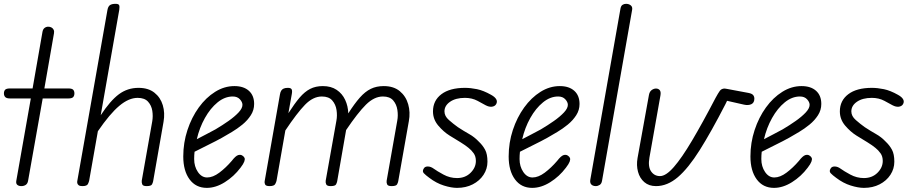

<svg xmlns="http://www.w3.org/2000/svg" viewBox="-30 -948 4655 978"><path d="M78.5 0Q65.5 0 58 -6.5Q50.5 -13 53 -27L127 -446.5H21.5Q3.5 -446.5 -3.2 -453.5Q-10 -460.5 -10 -472.5Q-10 -484 -3.8 -490.8Q2.5 -497.5 21 -497.5H136L186.5 -786.5Q189 -799.5 197.2 -805.8Q205.5 -812 215.5 -812Q225 -812 232.2 -808Q239.5 -804 243.2 -796.5Q247 -789 245 -778.5L196 -497.5H318Q336.5 -497.5 342.8 -490.8Q349 -484 349 -472.5Q349 -460.5 342.8 -453.5Q336.5 -446.5 318 -446.5H187.5L113 -27Q110.5 -12.5 101 -6.2Q91.5 0 78.5 0Z M389.5 0Q377 0 371.2 -4.2Q365.5 -8.5 364 -14.2Q362.5 -20 363.5 -25L517 -895.5Q520 -914 529.2 -921.2Q538.5 -928.5 558.5 -928.5Q573.5 -928.5 576.8 -921.8Q580 -915 577.5 -898L483 -361Q531.5 -435 575.5 -467.8Q619.5 -500.5 675.5 -500.5Q725.5 -500.5 756.5 -476Q787.5 -451.5 799.2 -412.2Q811 -373 803 -327.5L750 -24.5Q749 -18.5 744.5 -9.2Q740 0 716.5 0Q698 0 694.5 -9.2Q691 -18.5 692 -27.5L745.5 -330Q750 -356 745.8 -383.5Q741.5 -411 724 -430.2Q706.5 -449.5 671 -449.5Q626 -449.5 577.8 -409Q529.5 -368.5 468.5 -279.5L424 -27Q423 -22 418 -11Q413 0 389.5 0Z M1023.5 9Q967.5 9 935.5 -34.5Q903.5 -78 903.5 -151Q903.5 -221 924.8 -285.5Q946 -350 982.5 -400.5Q1019 -451 1065.8 -480.2Q1112.5 -509.5 1164 -509.5Q1211 -509.5 1237.8 -485.5Q1264.5 -461.5 1264.5 -418.5Q1264.5 -387 1247.5 -360.8Q1230.5 -334.5 1204.5 -313.2Q1178.5 -292 1150.8 -275.5Q1123 -259 1101 -246.5Q1071.5 -230 1030.2 -209.8Q989 -189.5 961 -175Q960 -166 959.5 -156.8Q959 -147.5 959 -138Q959 -100 978 -72Q997 -44 1025 -44Q1054.5 -44 1087.2 -68.5Q1120 -93 1150.5 -128.5Q1170 -154 1183.2 -158Q1196.5 -162 1206 -154.5Q1213 -150 1215.8 -143.2Q1218.5 -136.5 1214.2 -124.8Q1210 -113 1195 -93.5Q1161.5 -49 1115.2 -20Q1069 9 1023.5 9ZM972.5 -239Q994 -250.5 1019.5 -263.5Q1045 -276.5 1067.5 -289Q1103 -310 1134.5 -332.2Q1166 -354.5 1185.5 -375.5Q1205 -396.5 1205 -414Q1205 -428 1192 -442.2Q1179 -456.5 1155.5 -456.5Q1115 -456.5 1078.2 -426.5Q1041.5 -396.5 1013.8 -347Q986 -297.5 972.5 -239Z M1343 0Q1324 0 1320.2 -8.8Q1316.5 -17.5 1318 -24.5L1396 -467Q1398 -479 1402.5 -486.2Q1407 -493.5 1415.2 -497Q1423.5 -500.5 1436.5 -500.5Q1451 -500.5 1455.2 -493.5Q1459.5 -486.5 1456.5 -469.5L1439 -371.5Q1470.5 -420.5 1496.2 -450.8Q1522 -481 1549.8 -495.2Q1577.5 -509.5 1614.5 -509.5Q1656.5 -509.5 1685 -490.2Q1713.5 -471 1728.2 -439.2Q1743 -407.5 1744 -370.5Q1776 -420.5 1803 -451Q1830 -481.5 1858.8 -495.5Q1887.5 -509.5 1924.5 -509.5Q1975 -509.5 2006.2 -483.8Q2037.5 -458 2049.2 -417Q2061 -376 2052.5 -330.5L1998.5 -25Q1997.5 -18.5 1992.8 -9.2Q1988 0 1964.5 0Q1945.5 0 1941.8 -9.2Q1938 -18.5 1939.5 -27.5L1993.5 -333Q1998.5 -359 1994.2 -387.8Q1990 -416.5 1972.8 -436.5Q1955.5 -456.5 1920.5 -456.5Q1876 -456.5 1834 -414.8Q1792 -373 1733 -285.5L1687.5 -24.5Q1686.5 -18.5 1682 -9.2Q1677.5 0 1654 0Q1635.5 0 1631.5 -9.2Q1627.5 -18.5 1629 -27.5L1683.5 -333Q1688.5 -359 1684.2 -387.5Q1680 -416 1662.5 -436.2Q1645 -456.5 1609.5 -456.5Q1564.5 -456.5 1523.5 -414.2Q1482.5 -372 1423.5 -283.5L1378.5 -27Q1377.5 -21.5 1372 -10.8Q1366.5 0 1343 0Z M2298 9Q2269 9 2230.8 -3Q2192.5 -15 2157 -42Q2138.5 -55.5 2129 -65.5Q2119.5 -75.5 2128.5 -89.5Q2134 -100 2149 -100Q2164 -100 2179 -89Q2196 -76.5 2228.8 -58.8Q2261.5 -41 2298 -41Q2340 -41 2367 -67.8Q2394 -94.5 2394 -128Q2394 -151.5 2382.8 -167.2Q2371.5 -183 2357 -194.5Q2341.5 -207.5 2316 -223.2Q2290.5 -239 2260 -257.5Q2229.5 -276.5 2202.5 -308.2Q2175.5 -340 2175.5 -380.5Q2175.5 -435.5 2218.2 -468Q2261 -500.5 2338.5 -500.5Q2367 -500.5 2399.8 -493.8Q2432.5 -487 2471.5 -465Q2491.5 -454 2498 -441.8Q2504.5 -429.5 2497 -417Q2490.5 -406.5 2476 -404.5Q2461.5 -402.5 2443.5 -412Q2431 -419 2402.8 -434.2Q2374.5 -449.5 2338.5 -449.5Q2291.5 -449.5 2262.8 -429.8Q2234 -410 2234 -380.5Q2234 -356.5 2256.5 -336.8Q2279 -317 2302 -300.5Q2332.5 -280.5 2359.8 -265.2Q2387 -250 2410 -225.5Q2429 -207.5 2441 -185.2Q2453 -163 2453 -124.5Q2453 -88 2433 -57.5Q2413 -27 2378 -9Q2343 9 2298 9Z M2681 9Q2625 9 2593 -34.5Q2561 -78 2561 -151Q2561 -221 2582.2 -285.5Q2603.5 -350 2640 -400.5Q2676.5 -451 2723.2 -480.2Q2770 -509.5 2821.5 -509.5Q2868.5 -509.5 2895.2 -485.5Q2922 -461.5 2922 -418.5Q2922 -387 2905 -360.8Q2888 -334.5 2862 -313.2Q2836 -292 2808.2 -275.5Q2780.5 -259 2758.5 -246.5Q2729 -230 2687.8 -209.8Q2646.5 -189.5 2618.5 -175Q2617.5 -166 2617 -156.8Q2616.5 -147.5 2616.5 -138Q2616.5 -100 2635.5 -72Q2654.5 -44 2682.5 -44Q2712 -44 2744.8 -68.5Q2777.5 -93 2808 -128.5Q2827.5 -154 2840.8 -158Q2854 -162 2863.5 -154.5Q2870.5 -150 2873.2 -143.2Q2876 -136.5 2871.8 -124.8Q2867.5 -113 2852.5 -93.5Q2819 -49 2772.8 -20Q2726.5 9 2681 9ZM2630 -239Q2651.5 -250.5 2677 -263.5Q2702.5 -276.5 2725 -289Q2760.5 -310 2792 -332.2Q2823.5 -354.5 2843 -375.5Q2862.5 -396.5 2862.5 -414Q2862.5 -428 2849.5 -442.2Q2836.5 -456.5 2813 -456.5Q2772.5 -456.5 2735.8 -426.5Q2699 -396.5 2671.2 -347Q2643.5 -297.5 2630 -239Z M3004.5 0Q2996 0 2989 -3.2Q2982 -6.5 2978.5 -13.2Q2975 -20 2976.5 -30.5L3130.5 -904Q3133 -918 3140.8 -923.2Q3148.5 -928.5 3159 -928.5Q3173 -928.5 3182.8 -920.8Q3192.5 -913 3190 -898.5L3036.5 -26.5Q3034 -12 3024.5 -6Q3015 0 3004.5 0Z M3311.5 0Q3275.5 0 3252 -20.2Q3228.5 -40.5 3219.8 -73.2Q3211 -106 3217.5 -143L3275.5 -464Q3278.5 -481 3289.2 -489Q3300 -497 3311.5 -497Q3323.5 -497 3330.5 -488.8Q3337.5 -480.5 3334 -461L3278 -145Q3270 -99 3286.5 -75Q3303 -51 3332 -51Q3362 -51 3402.2 -97Q3442.5 -143 3495.2 -232Q3548 -321 3615 -449.5Q3628 -473.5 3636.5 -485.2Q3645 -497 3661.5 -497Q3663.5 -497 3674 -495Q3684.5 -493 3710.2 -488.2Q3736 -483.5 3783.5 -474.5Q3800.5 -471 3806.5 -463.5Q3812.5 -456 3812.5 -445.5Q3812.5 -424.5 3797 -417.2Q3781.5 -410 3759.5 -415L3673.5 -434.5L3665 -417Q3592.5 -276 3534.2 -183.5Q3476 -91 3422.8 -45.5Q3369.5 0 3311.5 0Z M3912.5 9Q3856.5 9 3824.5 -34.5Q3792.5 -78 3792.5 -151Q3792.5 -221 3813.8 -285.5Q3835 -350 3871.5 -400.5Q3908 -451 3954.8 -480.2Q4001.5 -509.5 4053 -509.5Q4100 -509.5 4126.8 -485.5Q4153.5 -461.5 4153.5 -418.5Q4153.5 -387 4136.5 -360.8Q4119.5 -334.5 4093.5 -313.2Q4067.5 -292 4039.8 -275.5Q4012 -259 3990 -246.5Q3960.5 -230 3919.2 -209.8Q3878 -189.5 3850 -175Q3849 -166 3848.5 -156.8Q3848 -147.5 3848 -138Q3848 -100 3867 -72Q3886 -44 3914 -44Q3943.5 -44 3976.2 -68.5Q4009 -93 4039.5 -128.5Q4059 -154 4072.2 -158Q4085.5 -162 4095 -154.5Q4102 -150 4104.8 -143.2Q4107.5 -136.5 4103.2 -124.8Q4099 -113 4084 -93.5Q4050.5 -49 4004.2 -20Q3958 9 3912.5 9ZM3861.5 -239Q3883 -250.5 3908.5 -263.5Q3934 -276.5 3956.5 -289Q3992 -310 4023.5 -332.2Q4055 -354.5 4074.5 -375.5Q4094 -396.5 4094 -414Q4094 -428 4081 -442.2Q4068 -456.5 4044.5 -456.5Q4004 -456.5 3967.2 -426.5Q3930.5 -396.5 3902.8 -347Q3875 -297.5 3861.5 -239Z M4370.5 9Q4341.5 9 4303.2 -3Q4265 -15 4229.5 -42Q4211 -55.5 4201.5 -65.5Q4192 -75.5 4201 -89.5Q4206.5 -100 4221.5 -100Q4236.5 -100 4251.5 -89Q4268.5 -76.5 4301.2 -58.8Q4334 -41 4370.5 -41Q4412.5 -41 4439.5 -67.8Q4466.5 -94.5 4466.5 -128Q4466.5 -151.5 4455.2 -167.2Q4444 -183 4429.5 -194.5Q4414 -207.5 4388.5 -223.2Q4363 -239 4332.5 -257.5Q4302 -276.5 4275 -308.2Q4248 -340 4248 -380.5Q4248 -435.5 4290.8 -468Q4333.5 -500.5 4411 -500.5Q4439.5 -500.5 4472.2 -493.8Q4505 -487 4544 -465Q4564 -454 4570.5 -441.8Q4577 -429.5 4569.5 -417Q4563 -406.5 4548.5 -404.5Q4534 -402.5 4516 -412Q4503.5 -419 4475.2 -434.2Q4447 -449.5 4411 -449.5Q4364 -449.5 4335.2 -429.8Q4306.5 -410 4306.5 -380.5Q4306.5 -356.5 4329 -336.8Q4351.5 -317 4374.5 -300.5Q4405 -280.5 4432.2 -265.2Q4459.5 -250 4482.5 -225.5Q4501.5 -207.5 4513.5 -185.2Q4525.5 -163 4525.5 -124.5Q4525.5 -88 4505.5 -57.5Q4485.5 -27 4450.5 -9Q4415.5 9 4370.5 9Z"/></svg>

Font: Edu AU VIC WA NT Hand
Style: Regular
Weight: 400
Designer: Tina and Corey Anderson, Eben Sorkin, Mirko Velimirovic
Foundry: Google for Education
Version: Version 1.001